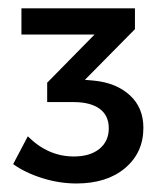

<svg xmlns="http://www.w3.org/2000/svg" viewBox="-20 -718 395 455"><path d="M11.2 -329.1 45.9 -395Q93.8 -347.2 154.8 -347.2Q193.4 -347.2 215.6 -365.2Q237.8 -383.3 237.8 -414.1Q237.8 -444.3 216.1 -460.2Q194.3 -476.1 153.8 -476.1H91.8V-522L204.1 -636.2H30.8V-698.2H299.8V-648.9L181.2 -528.8L203.1 -526.9Q255.9 -521.5 287.8 -492.2Q319.8 -462.9 319.8 -415Q319.8 -356.4 276.6 -319.8Q233.4 -283.2 161.1 -283.2Q120.6 -283.2 80.1 -295.9Q39.6 -308.6 11.2 -329.1Z"/></svg>

Font: Trueno
Style: Regular
Weight: 400
Designer: Julieta Ulanovsky
Foundry: Julieta Ulanovsky
Version: Version 3.001b | FøM Fix